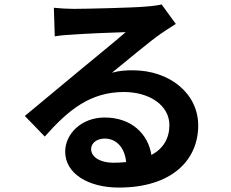

<svg xmlns="http://www.w3.org/2000/svg" viewBox="-20 -794 1040 866"><path d="M491 -60C433 -60 391 -85 391 -122C391 -147 415 -169 452 -169C506 -169 543 -127 549 -63C531 -61 512 -60 491 -60ZM709 -774C697 -771 674 -767 633 -764C577 -759 365 -754 313 -754C285 -754 251 -756 223 -759L227 -630C250 -634 281 -637 308 -638C360 -642 496 -648 547 -649C498 -606 395 -523 340 -477C281 -429 162 -328 92 -271L182 -178C288 -298 387 -379 539 -379C654 -379 744 -319 744 -230C744 -170 717 -124 663 -95C648 -189 574 -264 452 -264C347 -264 274 -190 274 -110C274 -11 378 52 516 52C755 52 874 -72 874 -228C874 -372 746 -477 578 -477C546 -477 518 -475 485 -466C547 -516 651 -604 704 -641C726 -656 749 -671 773 -686Z"/></svg>

Font: Genne Gothic Bold
Style: Regular
Weight: 700
Designer: Ryoko NISHIZUKA (kana & ideographs); Paul D. Hunt (Latin, Greek & Cyrillic); Wenlong ZHANG (bopomofo); Sandoll Communica
Foundry: Adobe Systems Incorporated
Version: Version 1.004;PS 1.004;hotconv 16.6.51;makeotf.lib2.5.65220